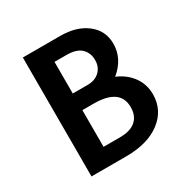

<svg xmlns="http://www.w3.org/2000/svg" viewBox="-152 -789 896 920"><g transform="rotate(-30 296.0 -329.0)"><path d="M432 -357Q486 -334 516.5 -291.5Q547 -249 547 -194Q547 -107 477 -53.5Q407 0 287 0H95V-658H303Q392 -658 448 -614.5Q504 -571 504 -499Q504 -416 432 -357ZM282 -564H216V-389H299Q339 -389 364 -412.5Q389 -436 389 -475Q389 -514 363.5 -539Q338 -564 282 -564ZM307 -94Q365 -94 394.5 -120Q424 -146 424 -194Q424 -297 278 -297H216V-94Z"/></g></svg>

Font: EauTest
Style: Bold
Weight: 700
Designer: Christian Thalmann (Catharsis Fonts)
Version: Version 0.001;PS 000.001;hotconv 1.0.88;makeotf.lib2.5.64775